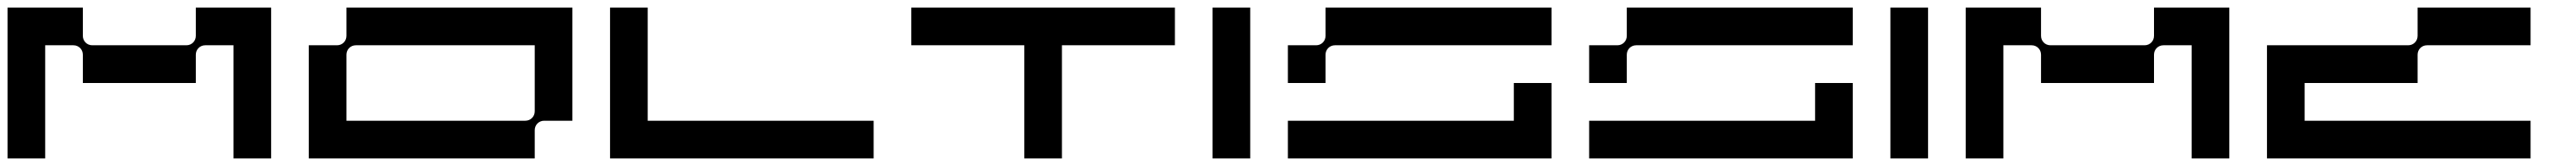

<svg xmlns="http://www.w3.org/2000/svg" viewBox="-20 -420 6840 440"><path d="M700 -400H500V-325C500 -311 489 -300 475 -300H225C211 -300 200 -311 200 -325V-400H0V0H100V-300H175C189 -300 200 -289 200 -275V-200H500V-275C500 -289 511 -300 525 -300H600V0H700Z M1500 -400H900V-325C900 -311 889 -300 875 -300H800V0H1400V-75C1400 -89 1411 -100 1425 -100H1500ZM1400 -125C1400 -111 1389 -100 1375 -100H900V-275C900 -289 911 -300 925 -300H1400Z M1700 -100V-400H1600V0H2300V-100Z M3100 -400H2400V-300H2700V0H2800V-300H3100Z M3200 -400V0H3300V-400Z M3500 -400V-325C3500 -311 3489 -300 3475 -300H3400V-200H3500V-275C3500 -289 3511 -300 3525 -300H4100V-400ZM4000 -100H3400V0H4100V-200H4000Z M4300 -400V-325C4300 -311 4289 -300 4275 -300H4200V-200H4300V-275C4300 -289 4311 -300 4325 -300H4900V-400ZM4800 -100H4200V0H4900V-200H4800Z M5000 -400V0H5100V-400Z M5900 -400H5700V-325C5700 -311 5689 -300 5675 -300H5425C5411 -300 5400 -311 5400 -325V-400H5200V0H5300V-300H5375C5389 -300 5400 -289 5400 -275V-200H5700V-275C5700 -289 5711 -300 5725 -300H5800V0H5900Z M6400 -200V-275C6400 -289 6411 -300 6425 -300H6700V-400H6400V-325C6400 -311 6389 -300 6375 -300H6000V0H6700V-100H6100V-200Z"/></svg>

Font: Broadcast
Style: Regular
Weight: 400
Designer: Mıchael Chrıstophersson
Foundry: Aeriform
Version: Version 1.000;PS 001.000;hotconv 1.0.88;makeotf.lib2.5.64775